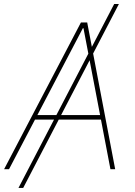

<svg xmlns="http://www.w3.org/2000/svg" viewBox="-33 -839 669 952"><path d="M556.6 -819.3 82 92.8H58.6L533.2 -819.3ZM11.7 0H-12.7L368.2 -727.5H399.4L538.1 0H514.6L380.9 -699.2H377.9ZM139.6 -268.6H477.5L472.7 -246.1H134.8Z"/></svg>

Font: Inter Tight Thin
Style: Italic
Weight: 250
Italic angle: -9.39999°
Designer: Rasmus Andersson
Foundry: rsms
Version: Version 3.004